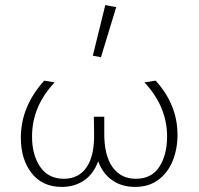

<svg xmlns="http://www.w3.org/2000/svg" viewBox="-20 -731 781 755"><path d="M377 -506 345 -512 394 -711 437 -703ZM678 -201Q678 -146 659.5 -99.5Q641 -53 603.5 -24.5Q566 4 511 4Q459 4 421.5 -22Q384 -48 366 -97Q348 -47 310.5 -21.5Q273 4 223 4Q147 4 104.5 -50Q62 -104 62 -190Q62 -312 154 -414L195 -407Q106 -313 106 -194Q106 -122 138 -75Q170 -28 231 -28Q290 -28 321 -74Q352 -120 350 -209L349 -272H390V-211Q389 -121 422 -74.5Q455 -28 514 -28Q576 -28 606.5 -75Q637 -122 637 -194Q637 -312 548 -407L592 -414Q678 -319 678 -201Z"/></svg>

Font: Ysabeau Infant Light
Style: Regular
Weight: 300
Designer: Christian Thalmann (Catharsis Fonts)
Version: Version 0.003